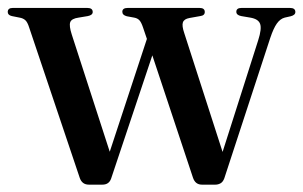

<svg xmlns="http://www.w3.org/2000/svg" viewBox="-20 -474 783 496"><path d="M244.5 3H209.5Q192 3 186 -14.5L55.5 -402.5Q51 -417 45.2 -422Q39.5 -427 30.5 -428.5L10.5 -432.5Q0 -435 0 -443Q0 -453.5 13 -453.5H205.5Q219.5 -453.5 219.5 -443Q219.5 -435 207 -432.5L183 -428.5Q165 -426 161.5 -416.8Q158 -407.5 165.5 -384.5L263.5 -82L359.5 -373.5L349.5 -403Q345 -416.5 340 -421.8Q335 -427 326.5 -428.5L307.5 -432Q296 -435 296 -443.5Q296 -453.5 310 -453.5H495.5Q509 -453.5 509 -443Q509 -434 497.5 -432.5L469.5 -427.5Q455.5 -425 452.5 -416.2Q449.5 -407.5 456 -388.5L555 -81.5L647 -370Q656.5 -399.5 652 -412.2Q647.5 -425 626.5 -428.5L603 -432.5Q590.5 -435 590.5 -443.5Q590.5 -453.5 604 -453.5H729Q743 -453.5 743 -443Q743 -435 731 -432L715.5 -428.5Q704 -425.5 695.2 -413.2Q686.5 -401 678 -375.5L559.5 -13.5Q556 -4 549.8 -0.5Q543.5 3 536.5 3H501.5Q484.5 3 478.5 -15L373.5 -331L267 -12.5Q261.5 3 244.5 3Z"/></svg>

Font: Fraunces 72pt
Style: Regular
Weight: 400
Version: Version 1.000;[0bf87f6ff]